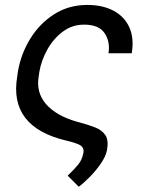

<svg xmlns="http://www.w3.org/2000/svg" viewBox="-20 -558 578 762"><path d="M326.7 -538.4Q387.1 -538.4 430.2 -515.6Q473.4 -492.9 493.1 -449.9Q512.8 -407 502.8 -346.6H410.5Q418 -392.4 395.2 -426.3Q372.5 -460.2 313.9 -460.2Q266.3 -460.2 229.2 -432.4Q192.1 -404.5 168.1 -361.7Q144.2 -318.9 136.4 -274.1L133.5 -254.3Q122.9 -190.3 163 -144.5Q203.1 -98.7 284.1 -75.3Q288 -74.2 291.9 -73.2Q295.8 -72.1 299.7 -71Q332.4 -62.1 358.7 -51.8Q384.9 -41.5 398.3 -21.5Q411.6 -1.4 404.8 36.9Q399.9 62.5 380.5 90.7Q361.2 119 336.8 143.6Q312.5 168.3 292.6 183.2L248.6 139.2Q276.3 112.6 291 94.3Q305.8 76 311.1 48.3Q314.3 27 297.2 17.8Q280.2 8.5 242.9 0Q14.6 -54 48.3 -254.3L51.1 -274.1Q63.2 -344.5 100.3 -404.7Q137.4 -464.8 195.1 -501.6Q252.8 -538.4 326.7 -538.4Z"/></svg>

Font: Inter UI
Style: Italic
Weight: 400
Italic angle: -9.39999°
Designer: Rasmus Andersson
Foundry: rsms
Version: 3.2;8d6f07862